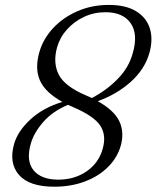

<svg xmlns="http://www.w3.org/2000/svg" viewBox="-20 -730 621 762"><path d="M195.5 11Q96 11 55.2 -36Q14.5 -83 36 -159Q50.5 -209.5 100.8 -256Q151 -302.5 227.5 -325.5Q160 -363 138.8 -410Q117.5 -457 136 -522.5Q151 -575.5 190.5 -618Q230 -660.5 287.2 -685.5Q344.5 -710.5 412 -710.5Q479.5 -710.5 520.5 -685.2Q561.5 -660 574.8 -616.8Q588 -573.5 573 -520Q554.5 -455 499 -405.2Q443.5 -355.5 368 -328.5Q433 -292 453.5 -248.8Q474 -205.5 459.5 -152.5Q445.5 -103.5 408.2 -66.8Q371 -30 316.2 -9.5Q261.5 11 195.5 11ZM321 -351.5Q333.5 -346 344.5 -341Q403.5 -372 447.2 -416.8Q491 -461.5 506.5 -517.5Q529 -594.5 498.5 -638Q468 -681.5 398.5 -681.5Q353 -681.5 313.5 -663Q274 -644.5 245.8 -613Q217.5 -581.5 206.5 -542Q189.5 -481 213 -434.2Q236.5 -387.5 321 -351.5ZM102.5 -161Q82.5 -92 113 -54.5Q143.5 -17 211.5 -17Q276 -17 324 -50.2Q372 -83.5 387.5 -139.5Q403 -193 378 -231.2Q353 -269.5 270 -305Q259.5 -309.5 250 -314Q189 -288.5 152 -246.2Q115 -204 102.5 -161Z"/></svg>

Font: Fraunces 72pt Soft Light
Style: Italic
Weight: 300
Italic angle: -16°
Version: Version 1.000;[b76b70a41]